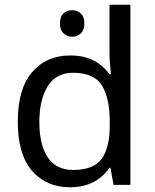

<svg xmlns="http://www.w3.org/2000/svg" viewBox="-20 -780 655 810"><path d="M285 -737Q305 -737 320.5 -723.5Q336 -710 336 -681Q336 -653 320.5 -639Q305 -625 285 -625Q263 -625 248 -639Q233 -653 233 -681Q233 -710 248 -723.5Q263 -737 285 -737ZM275 10Q175 10 115 -59.5Q55 -129 55 -267Q55 -405 115.5 -475.5Q176 -546 276 -546Q318 -546 349 -535.5Q380 -525 403 -507Q426 -489 442 -467H448Q447 -480 444.5 -505.5Q442 -531 442 -546V-760H530V0H459L446 -72H442Q426 -49 403 -30.5Q380 -12 348.5 -1Q317 10 275 10ZM289 -63Q374 -63 408.5 -109.5Q443 -156 443 -250V-266Q443 -366 410 -419.5Q377 -473 288 -473Q217 -473 181.5 -416.5Q146 -360 146 -265Q146 -169 181.5 -116Q217 -63 289 -63Z"/></svg>

Font: ltamil85
Style: Book
Weight: 400
Designer: Jelle Bosma - Monotype Design Team
Foundry: Monotype Imaging Inc.
Version: Version 2.003